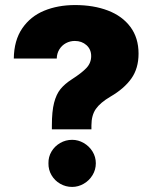

<svg xmlns="http://www.w3.org/2000/svg" viewBox="-20 -737 617 768"><path d="M267.6 -419.9Q307.1 -445.3 325.9 -465.3Q344.7 -485.4 344.7 -512.7Q344.7 -539.6 325.9 -556.4Q307.1 -573.2 279.3 -573.2Q260.3 -573.2 243.9 -564.5Q227.5 -555.7 217.5 -539.6Q207.5 -523.4 207 -502.9H35.2Q36.1 -575.2 68.8 -623.3Q101.6 -671.4 156.5 -694.1Q211.4 -716.8 280.3 -716.8Q354.5 -716.8 411.9 -694.8Q469.2 -672.9 501.7 -629.2Q534.2 -585.4 534.2 -522.5Q534.2 -463.4 505.4 -422.9Q476.6 -382.3 421.9 -350.6Q381.3 -326.7 363.5 -301.3Q345.7 -275.9 345.7 -235.4V-219.7H187.5V-235.4Q187.5 -291.5 196.3 -325.7Q205.1 -359.9 221.9 -380.6Q238.8 -401.4 267.6 -419.9ZM173.8 -84Q173.3 -109.4 186 -130.9Q198.7 -152.3 220.7 -165Q242.7 -177.7 268.6 -177.7Q293 -177.7 314.9 -165Q336.9 -152.3 350.1 -130.9Q363.3 -109.4 363.3 -84Q363.3 -58.1 350.1 -36.4Q336.9 -14.6 314.9 -2Q293 10.7 268.6 10.7Q242.7 10.7 220.7 -2Q198.7 -14.6 186 -36.4Q173.3 -58.1 173.8 -84Z"/></svg>

Font: Pretendard GOV Black
Style: Regular
Weight: 900
Designer: Base glyphs from Inter by Rasmus Andersson; Hangeul glyphs from Noto Sans CJK(Source Han Sans) by Jang Soo-young and Kan
Foundry: Kil Hyung-jin
Version: Version 1.309